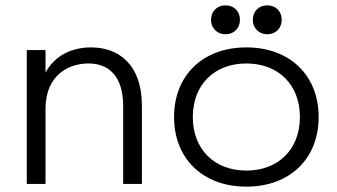

<svg xmlns="http://www.w3.org/2000/svg" viewBox="-20 -687 1260 717"><path d="M440 -290V0H510V-290C510 -450 420 -510 320 -510C254 -510 187 -484 150 -416V-500H80V0H150V-280C150 -410 240 -450 310 -450C380 -450 440 -410 440 -290Z M900 -510C738 -510 630 -406 630 -250C630 -94 738 10 900 10C1062 10 1170 -94 1170 -250C1170 -406 1062 -510 900 -510ZM900 -50C780 -50 700 -130 700 -250C700 -370 780 -450 900 -450C1020 -450 1100 -370 1100 -250C1100 -130 1020 -50 900 -50ZM822 -667C791 -667 768 -645 768 -613C768 -582 791 -559 822 -559C854 -559 876 -582 876 -613C876 -645 854 -667 822 -667ZM978 -667C947 -667 924 -645 924 -613C924 -582 947 -559 978 -559C1010 -559 1032 -582 1032 -613C1032 -645 1010 -667 978 -667Z"/></svg>

Font: Gully Light
Style: Regular
Weight: 300
Designer: jaikishan Patel
Foundry: MagicType
Version: Version 1.000;Glyphs 3.2 (3242)